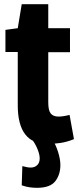

<svg xmlns="http://www.w3.org/2000/svg" viewBox="-20 -679 375 919"><path d="M207 10Q65 10 65 -175V-430H6V-536L65 -544L84 -659H211V-544H315V-429H211V-189Q211 -150 223 -135.5Q235 -121 260 -121Q282 -121 313 -129L334 -13Q300 1 267.5 5.5Q235 10 207 10ZM87 116Q111 123 127 123Q146 123 158 111.5Q170 100 170 79Q170 62 161 38.5Q152 15 138 -5H234Q248 16 258.5 50Q269 84 269 111Q269 157 244.5 188.5Q220 220 157 220Q140 220 122 217.5Q104 215 84 208Z"/></svg>

Font: Georama SemiCondensed
Style: Bold
Weight: 700
Width: 4
Designer: Jean-Baptiste Levee
Foundry: Production Type
Version: Version 1.000